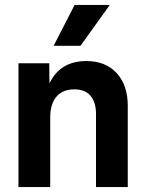

<svg xmlns="http://www.w3.org/2000/svg" viewBox="-20 -760 588 780"><path d="M307 -574H198L283 -740H426ZM370 -298Q370 -344 348 -370.5Q326 -397 282 -397Q235 -397 209.5 -367.5Q184 -338 184 -283V0H55V-503H180L181 -421Q224 -512 331 -512Q409 -512 454 -463Q499 -414 499 -331V0H370Z"/></svg>

Font: Techna Sans
Style: Regular
Weight: 400
Designer: Carl Enlund
Version: Version 1.003